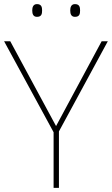

<svg xmlns="http://www.w3.org/2000/svg" viewBox="-20 -1008 545 935"><path d="M137 -957C137 -940 142 -926 160 -926C182 -926 185 -940 185 -957C185 -973 182 -988 160 -988C142 -988 137 -973 137 -957ZM322 -957C322 -940 327 -926 345 -926C367 -926 370 -940 370 -957C370 -973 367 -988 345 -988C327 -988 322 -973 322 -957ZM253 -394 30 -807H0L241 -364V-93H267V-368L505 -807H475Z"/></svg>

Font: Noto Sans Kannada UI Thin
Style: Regular
Weight: 100
Designer: Jelle Bosma - Monotype Design Team
Foundry: Monotype Imaging Inc.
Version: Version 2.005